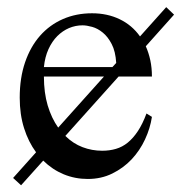

<svg xmlns="http://www.w3.org/2000/svg" viewBox="-20 -499 519 551"><path d="M278.3 -279.3H106Q106 -232.9 116.9 -196.3Q127.9 -159.7 147 -132.8ZM216.8 -426.3Q196.8 -426.3 178.2 -418.5Q159.7 -410.6 144.5 -395.5Q129.4 -380.4 119.1 -357.9Q108.9 -335.4 106 -306.6H302.7L313.5 -318.4Q311.5 -351.6 300.5 -372.6Q289.6 -393.6 274.9 -405.5Q260.3 -417.5 244.4 -421.9Q228.5 -426.3 216.8 -426.3ZM416 -163.6Q411.1 -130.9 396.2 -98.9Q381.3 -66.9 357.7 -41.7Q334 -16.6 302.2 -1Q270.5 14.6 231.9 14.6Q195.3 14.6 162.8 1.2Q130.4 -12.2 104 -38.1L40.5 32.7L17.6 11.7L83.5 -62Q61.5 -91.8 49.1 -131.1Q36.6 -170.4 36.6 -218.8Q36.6 -275.4 52 -320.3Q67.4 -365.2 95 -396.5Q122.6 -427.7 160.6 -444.3Q198.7 -460.9 244.1 -460.9Q288.1 -460.9 323.5 -443.8Q358.9 -426.8 381.8 -394.5L457 -478.5L479.5 -457L398.4 -366.2Q406.7 -347.7 411.4 -325.9Q416 -304.2 416 -279.3H320.3L167.5 -108.9Q189.9 -86.9 216.8 -76.7Q243.7 -66.4 273.4 -66.4Q294.4 -66.4 312.7 -71.8Q331.1 -77.1 346.7 -89.8Q362.3 -102.5 375.7 -122.8Q389.2 -143.1 400.4 -173.3Z"/></svg>

Font: Doulos SIL Compact
Style: Regular
Weight: 400
Designer: Walt Agee, Victor Gaultney, Peter Martin, Debbi Hosken
Foundry: SIL International
Version: Version 4.110; 2011; Maintenance release ; LnSpcTght